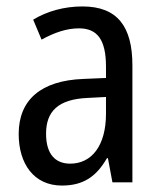

<svg xmlns="http://www.w3.org/2000/svg" viewBox="-20 -566 500 596"><path d="M236 -546C179 -546 126 -531 83 -505L109 -443C149 -465 187 -478 225 -478C282 -478 309 -443 309 -359V-324L239 -321C107 -316 38 -256 38 -150C38 -58 85 10 172 10C239 10 279 -18 312 -75H315L329 0H391V-363C391 -483 345 -546 236 -546ZM252 -262 309 -265V-213C309 -113 264 -58 198 -58C152 -58 123 -87 123 -151C123 -220 160 -258 252 -262Z"/></svg>

Font: Noto Sans Gujarati Condensed
Style: Regular
Weight: 400
Width: 3
Designer: Jelle Bosma - Monotype Design Team, Universal Thirst
Foundry: Monotype Imaging Inc.
Version: Version 2.106